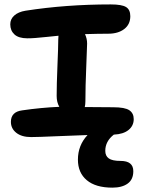

<svg xmlns="http://www.w3.org/2000/svg" viewBox="-20 -673 649 877"><path d="M122.1 -46.9Q79.1 -46.9 54.4 -66.4Q29.8 -85.9 29.8 -116.2Q29.8 -162.1 81.1 -168.9Q168.5 -181.6 251 -185.1Q238.8 -205.6 238.8 -234.9Q238.8 -285.2 242.4 -372.8Q246.1 -460.4 246.1 -491.2Q246.1 -494.6 246.6 -500.7Q247.1 -506.8 247.1 -509.8Q227.5 -507.8 194.1 -504.4Q160.6 -501 141.8 -499.5Q123 -498 105 -498Q65.4 -498 46.1 -515.6Q26.9 -533.2 26.9 -562Q26.9 -585.9 45.4 -602.3Q64 -618.7 96.2 -624Q280.8 -652.8 485.8 -652.8Q536.1 -652.8 555.7 -640.9Q575.2 -628.9 575.2 -599.1Q575.2 -561.5 547.4 -540.3Q519.5 -519 474.1 -519Q429.7 -519 368.2 -517.1Q377.9 -496.6 377.9 -474.1Q377.9 -458 374 -368.2Q370.1 -278.3 370.1 -210.9Q370.1 -195.8 367.2 -184.1Q385.7 -184.1 428.7 -183.6Q471.7 -183.1 497.1 -183.1Q550.8 -183.1 570.8 -169.4Q590.8 -155.8 590.8 -128.9Q590.8 -98.6 567.1 -79.3Q543.5 -60.1 500 -58.1Q460.9 -27.8 460.9 16.1Q460.9 39.1 476.8 50.5Q492.7 62 530.8 62Q588.9 62 588.9 108.9Q588.9 147 563.2 165.5Q537.6 184.1 493.2 184.1Q417 184.1 376.5 150.1Q335.9 116.2 335.9 56.2Q335.9 -9.3 379.9 -56.2Q326.7 -54.7 239.7 -50.8Q152.8 -46.9 122.1 -46.9Z"/></svg>

Font: Shantell Sans Irregular Bouncy
Style: Regular
Weight: 600
Designer: Stephen Nixon, Anya Danilova, Shantell Martin
Foundry: Arrow Type
Version: Version 1.006;[9816181b4]